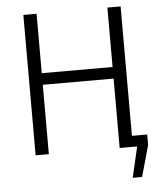

<svg xmlns="http://www.w3.org/2000/svg" viewBox="-57 -740 793 940"><g transform="rotate(-5 339.5 -269.5)"><path d="M506 -54H646V-2L603 151H557L592 0H506ZM158 -690V0H93V-690ZM517 -398V-341H150V-398ZM571 -690V0H506V-690Z"/></g></svg>

Font: Exo 2 Light
Style: Regular
Weight: 300
Designer: Natanael Gama
Foundry: Natanael Gama
Version: Version 2.010